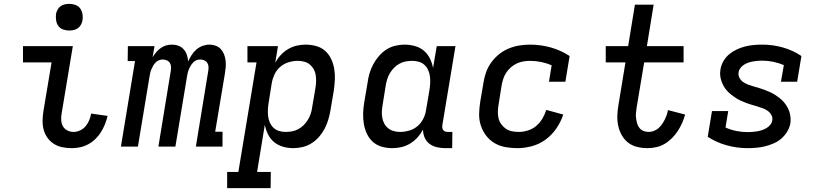

<svg xmlns="http://www.w3.org/2000/svg" viewBox="-20 -759 4240 994"><path d="M351 8Q326 8 302 3Q278 -2 258.5 -14.5Q239 -27 225.5 -46Q212 -65 206 -87.5Q200 -110 200.5 -135Q201 -160 205 -185L247 -436H99V-520H357L299 -171Q296 -154 297 -136.5Q298 -119 306 -105Q314 -91 329 -83.5Q344 -76 361 -76Q378 -76 395 -84Q412 -92 423.5 -106Q435 -120 442 -137Q449 -154 452 -171L537 -159Q532 -137 523.5 -116Q515 -95 503 -75.5Q491 -56 474 -39.5Q457 -23 436.5 -12Q416 -1 394 3.5Q372 8 351 8ZM338 -601Q322 -601 306.5 -606.5Q291 -612 282 -624.5Q273 -637 270.5 -653.5Q268 -670 270 -687Q272 -698 278 -709Q284 -720 294 -727Q304 -734 315.5 -736.5Q327 -739 339 -739Q355 -739 370.5 -733.5Q386 -728 395 -715.5Q404 -703 407 -686.5Q410 -670 407 -653Q405 -642 399 -631Q393 -620 383 -613Q373 -606 361.5 -603.5Q350 -601 338 -601Z M606 0 679 -443H641L642 -520H780L770 -463Q779 -477 789 -489Q799 -501 812.5 -510.5Q826 -520 840.5 -524Q855 -528 870 -528Q888 -528 904 -522Q920 -516 931 -503.5Q942 -491 947.5 -474.5Q953 -458 954 -441Q962 -458 972 -474Q982 -490 996.5 -502.5Q1011 -515 1029 -521.5Q1047 -528 1064 -528H1065Q1082 -528 1097.5 -522Q1113 -516 1123.5 -504.5Q1134 -493 1140 -477.5Q1146 -462 1148 -445Q1150 -428 1148.5 -411Q1147 -394 1144 -376L1094 -77H1132V0H994L1058 -391Q1060 -402 1059.5 -413Q1059 -424 1053.5 -433Q1048 -442 1038 -446.5Q1028 -451 1016 -451Q1006 -451 996.5 -447Q987 -443 980 -435.5Q973 -428 967.5 -419Q962 -410 958 -400.5Q954 -391 951.5 -381Q949 -371 948 -362L888 0H800L864 -391Q866 -402 865.5 -413Q865 -424 859.5 -433Q854 -442 843.5 -446.5Q833 -451 822 -451Q812 -451 802.5 -447Q793 -443 785.5 -435.5Q778 -428 773 -419Q768 -410 764 -400.5Q760 -391 757.5 -381Q755 -371 754 -362L694 0Z M1381 215H1156V131H1214L1308 -436H1261V-520H1419L1405 -434Q1416 -455 1433 -473.5Q1450 -492 1471 -504.5Q1492 -517 1515.5 -522.5Q1539 -528 1562 -528Q1590 -528 1617 -520.5Q1644 -513 1663.5 -495.5Q1683 -478 1694.5 -453.5Q1706 -429 1710.5 -401.5Q1715 -374 1713.5 -346Q1712 -318 1708 -289L1691 -189Q1687 -165 1680 -141Q1673 -117 1661.5 -94.5Q1650 -72 1633 -52Q1616 -32 1594 -18Q1572 -4 1547.5 2Q1523 8 1499 8Q1471 8 1445 0.5Q1419 -7 1399 -23.5Q1379 -40 1367.5 -63.5Q1356 -87 1351 -113L1311 131H1382ZM1459 -76Q1475 -76 1492 -79Q1509 -82 1524.5 -90.5Q1540 -99 1552.5 -111.5Q1565 -124 1574 -139Q1583 -154 1588.5 -170Q1594 -186 1596 -203L1613 -303Q1616 -320 1616.5 -337Q1617 -354 1614.5 -370.5Q1612 -387 1604 -401Q1596 -415 1584 -425Q1572 -435 1555.5 -439.5Q1539 -444 1522 -444Q1499 -444 1475 -437Q1451 -430 1431.5 -413.5Q1412 -397 1401.5 -374.5Q1391 -352 1387 -329L1371 -229Q1368 -211 1367 -193Q1366 -175 1368 -157.5Q1370 -140 1377 -124.5Q1384 -109 1396 -97.5Q1408 -86 1424.5 -81Q1441 -76 1459 -76Z M2011 8Q1983 8 1956.5 0.5Q1930 -7 1910.5 -24.5Q1891 -42 1879.5 -66.5Q1868 -91 1863.5 -118.5Q1859 -146 1860 -174Q1861 -202 1866 -231L1883 -331Q1886 -355 1893 -379Q1900 -403 1912 -425.5Q1924 -448 1941 -468Q1958 -488 1979.5 -502Q2001 -516 2025.5 -522Q2050 -528 2074 -528Q2102 -528 2128.5 -520.5Q2155 -513 2174.5 -496.5Q2194 -480 2205.5 -456.5Q2217 -433 2222 -407L2241 -520H2338L2270 -111Q2269 -104 2270 -97Q2271 -90 2275 -85Q2279 -80 2285.5 -78Q2292 -76 2299 -76H2322L2321 8H2285Q2263 8 2241.5 3Q2220 -2 2203.5 -14.5Q2187 -27 2178.5 -46.5Q2170 -66 2170 -88Q2159 -67 2142 -48Q2125 -29 2103.5 -16Q2082 -3 2058.5 2.5Q2035 8 2011 8ZM2051 -76Q2074 -76 2098.5 -83Q2123 -90 2142 -106.5Q2161 -123 2172 -145.5Q2183 -168 2186 -191L2203 -291Q2206 -309 2207 -327Q2208 -345 2206 -362.5Q2204 -380 2197 -395.5Q2190 -411 2178 -422.5Q2166 -434 2149 -439Q2132 -444 2114 -444Q2098 -444 2081 -441Q2064 -438 2048.5 -429.5Q2033 -421 2020.5 -408.5Q2008 -396 1999 -381Q1990 -366 1985 -350Q1980 -334 1977 -317L1961 -217Q1958 -200 1957 -183Q1956 -166 1959 -149.5Q1962 -133 1969.5 -119Q1977 -105 1989.5 -95Q2002 -85 2018 -80.5Q2034 -76 2051 -76Z M2659 8Q2627 8 2596.5 2.5Q2566 -3 2540.5 -18Q2515 -33 2497 -56.5Q2479 -80 2469.5 -108.5Q2460 -137 2460.5 -168Q2461 -199 2466 -231L2483 -331Q2487 -358 2496.5 -385Q2506 -412 2523.5 -436Q2541 -460 2564 -478.5Q2587 -497 2614 -508Q2641 -519 2668.5 -523.5Q2696 -528 2723 -528Q2780 -528 2832.5 -513Q2885 -498 2929 -469L2907 -336H2822L2836 -421Q2811 -432 2782 -438Q2753 -444 2723 -444Q2706 -444 2689 -441Q2672 -438 2655.5 -430.5Q2639 -423 2625 -410.5Q2611 -398 2601 -383Q2591 -368 2585.5 -351Q2580 -334 2577 -317L2561 -217Q2558 -199 2557.5 -181Q2557 -163 2561 -146.5Q2565 -130 2575 -116Q2585 -102 2599 -92.5Q2613 -83 2630.5 -79.5Q2648 -76 2666 -76Q2689 -76 2713 -83.5Q2737 -91 2756 -107Q2775 -123 2788 -145Q2801 -167 2808 -190L2896 -166Q2884 -129 2861 -95Q2838 -61 2805.5 -37Q2773 -13 2734.5 -2.5Q2696 8 2659 8Z M3332 8Q3304 8 3278 1.5Q3252 -5 3232 -20.5Q3212 -36 3199 -59Q3186 -82 3180.5 -108Q3175 -134 3176 -161.5Q3177 -189 3182 -217L3218 -436H3116V-520H3232L3267 -735H3364L3329 -520H3519V-436H3315L3276 -203Q3274 -189 3272.5 -174.5Q3271 -160 3273 -146.5Q3275 -133 3278.5 -120Q3282 -107 3290.5 -96.5Q3299 -86 3311.5 -81Q3324 -76 3339 -76Q3351 -76 3364.5 -81Q3378 -86 3388.5 -95Q3399 -104 3407 -115.5Q3415 -127 3421 -139Q3427 -151 3431.5 -163.5Q3436 -176 3438 -189L3527 -166Q3521 -144 3511.5 -122.5Q3502 -101 3489 -81Q3476 -61 3458.5 -43.5Q3441 -26 3420.5 -14Q3400 -2 3377 3Q3354 8 3332 8Z M3851 8Q3794 8 3741 -7Q3688 -22 3644 -51L3666 -184H3750L3736 -99Q3762 -87 3791.5 -81Q3821 -75 3851 -75Q3863 -75 3875 -76Q3887 -77 3899.5 -79Q3912 -81 3924 -85Q3936 -89 3947.5 -95.5Q3959 -102 3967.5 -112.5Q3976 -123 3978 -135Q3981 -150 3973.5 -163.5Q3966 -177 3954 -185.5Q3942 -194 3927.5 -199Q3913 -204 3899 -208.5Q3885 -213 3870.5 -217Q3856 -221 3842 -226.5Q3828 -232 3814.5 -238Q3801 -244 3789 -252Q3777 -260 3765.5 -269Q3754 -278 3744 -289Q3734 -300 3727 -312.5Q3720 -325 3715 -339Q3710 -353 3708.5 -368.5Q3707 -384 3710 -400Q3713 -421 3725 -442Q3737 -463 3755 -478Q3773 -493 3794.5 -503Q3816 -513 3838 -518.5Q3860 -524 3882 -526Q3904 -528 3926 -528Q3982 -528 4034 -513Q4086 -498 4129 -469L4107 -336H4023L4038 -422Q4012 -433 3983.5 -439Q3955 -445 3926 -445Q3914 -445 3902.5 -444Q3891 -443 3879 -441Q3867 -439 3855 -435Q3843 -431 3832.5 -424.5Q3822 -418 3814 -408Q3806 -398 3804 -386Q3801 -370 3808 -356.5Q3815 -343 3827 -334.5Q3839 -326 3853 -321Q3867 -316 3882 -311.5Q3897 -307 3911 -303Q3925 -299 3939 -293.5Q3953 -288 3966.5 -282Q3980 -276 3992.5 -268Q4005 -260 4016.5 -251Q4028 -242 4037.5 -231Q4047 -220 4054.5 -207.5Q4062 -195 4066.5 -181Q4071 -167 4072.5 -151.5Q4074 -136 4072 -121Q4068 -99 4055.5 -78Q4043 -57 4025 -41.5Q4007 -26 3985 -16.5Q3963 -7 3940.5 -1.5Q3918 4 3895.5 6Q3873 8 3851 8Z"/></svg>

Font: Iosevka HT Medium Extended
Style: Italic
Weight: 500
Width: 7
Italic angle: -9°
Monospace: yes
Designer: Belleve Invis
Foundry: Belleve Invis
Version: Version 32.3.0; ttfautohint (v1.8.4)